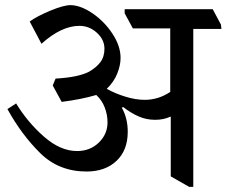

<svg xmlns="http://www.w3.org/2000/svg" viewBox="-20 -686 885 750"><path d="M845 -573H735V44H719L647 3V-230H645Q619 -218 586 -218Q552 -218 522 -231Q492 -244 461 -268L456 -265Q479 -224 479 -171Q479 -99 435 -57.5Q391 -16 318 -16Q210 -16 137 -88Q64 -160 9 -260L43 -282Q88 -208 152 -152Q216 -96 281 -96Q332 -96 366 -129Q400 -162 400 -208Q400 -238 389 -266.5Q378 -295 356 -315Q299 -298 221 -288L186 -352L197 -379Q286 -384 328 -406Q356 -422 372 -443Q388 -464 388 -496Q388 -531 358.5 -558Q329 -585 290 -585Q220 -585 142 -515L96 -602Q125 -623 177 -644.5Q229 -666 256 -666Q296 -665 342 -633.5Q388 -602 419.5 -554Q451 -506 451 -460Q451 -431 438 -398.5Q425 -366 397 -339Q429 -321 469.5 -308.5Q510 -296 545 -296Q599 -296 645 -327V-575H499L467 -634V-650H811L843 -590Z"/></svg>

Font: Martel DemiBold
Style: Regular
Weight: 600
Designer: Dan Reynolds
Foundry: Dan Reynolds
Version: Version 1.001; ttfautohint (v1.1) -l 5 -r 5 -G 72 -x 0 -D la